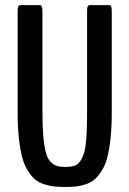

<svg xmlns="http://www.w3.org/2000/svg" viewBox="-20 -722 505 749"><path d="M234.4 7.3Q208 7.3 189 5.1Q169.9 2.9 149.4 -4.2Q128.9 -11.2 114.7 -23.9Q100.6 -36.6 87.2 -58.3Q73.7 -80.1 65.9 -110.8Q58.1 -141.6 53.5 -185.1Q48.8 -228.5 48.8 -284.7V-679.2Q48.8 -693.4 52 -697.8Q55.2 -702.1 61.5 -702.1H133.3Q137.2 -702.1 139.6 -700.9Q142.1 -699.7 143.8 -694.3Q145.5 -689 145.5 -679.2V-287.6Q145.5 -230 148.9 -190.9Q152.3 -151.9 158.7 -127.9Q165 -104 176.5 -91.6Q188 -79.1 200.7 -75Q213.4 -70.8 233.9 -70.8Q259.8 -70.8 273.9 -76.7Q288.1 -82.5 299.8 -104.5Q311.5 -126.5 315.7 -169.9Q319.8 -213.4 319.8 -287.6V-679.2Q319.8 -693.8 322.8 -698Q325.7 -702.1 332 -702.1H404.3Q408.2 -702.1 410.4 -700.9Q412.6 -699.7 414.3 -694.3Q416 -689 416 -679.2V-284.7Q416 -228 411.4 -183.8Q406.7 -139.6 398.9 -109.1Q391.1 -78.6 377.7 -57.1Q364.3 -35.6 350.3 -23.2Q336.4 -10.7 316.2 -3.7Q295.9 3.4 277.8 5.4Q259.8 7.3 234.4 7.3Z"/></svg>

Font: BenchNine
Style: Bold
Weight: 700
Version: Version 1 ; ttfautohint (v0.92.18-e454-dirty) -l 8 -r 50 -G 